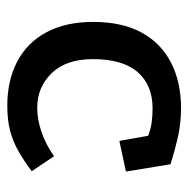

<svg xmlns="http://www.w3.org/2000/svg" viewBox="-15 -484 516 526"><g transform="rotate(90 243.0 -221.0)"><path d="M352 -369Q333 -376 315 -378.5Q297 -381 277 -381Q213 -381 177.5 -340Q142 -299 142 -218Q142 -144 180.5 -104.5Q219 -65 275 -65Q307 -65 341 -76.5Q375 -88 408 -111L449 -50Q421 -29 395 -14Q369 1 339.5 9Q310 17 269 17Q200 17 148 -10.5Q96 -38 68 -91Q40 -144 40 -218Q40 -297 69 -350.5Q98 -404 151.5 -431.5Q205 -459 276 -459Q316 -459 352.5 -451Q389 -443 430 -430L450 -308L366 -290Z"/></g></svg>

Font: Podkova SemiBold
Style: Regular
Weight: 600
Designer: Ilya Yudin
Foundry: Cyreal (www.cyreal.org)
Version: Version 2.103